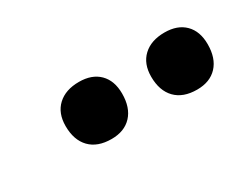

<svg xmlns="http://www.w3.org/2000/svg" viewBox="-32 -671 389 309"><g transform="rotate(-30 162.5 -517.0)"><path d="M220 -519Q220 -543 234.5 -556.5Q249 -570 274 -570Q298 -570 311.5 -556.5Q325 -543 325 -519Q325 -493 311.5 -478.5Q298 -464 274 -464Q248 -464 234 -478.5Q220 -493 220 -519ZM61 -519Q61 -543 75.5 -556.5Q90 -570 115 -570Q139 -570 152.5 -556.5Q166 -543 166 -519Q166 -493 152.5 -478.5Q139 -464 115 -464Q89 -464 75 -478.5Q61 -493 61 -519Z"/></g></svg>

Font: Cormorant Infant
Style: Bold Italic
Weight: 700
Italic angle: -10°
Designer: Christian Thalmann (Catharsis Fonts)
Foundry: Catharsis Fonts
Version: Version 4.000